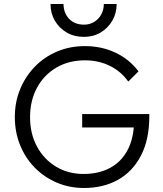

<svg xmlns="http://www.w3.org/2000/svg" viewBox="-20 -929 813 958"><path d="M399 9Q326 9 263 -18Q200 -45 153 -93Q106 -141 80 -205.5Q54 -270 54 -345Q54 -420 80.5 -484Q107 -548 154 -596.5Q201 -645 265 -672Q329 -699 404 -699Q487 -699 556.5 -666Q626 -633 671 -573L620 -522Q584 -573 528 -600.5Q472 -628 404 -628Q323 -628 261 -591.5Q199 -555 164.5 -491Q130 -427 130 -344Q130 -262 164.5 -198Q199 -134 259.5 -97.5Q320 -61 397 -61Q474 -61 530.5 -92Q587 -123 617.5 -182Q648 -241 649 -324L691 -293H390V-360H725V-349Q725 -233 683.5 -153Q642 -73 569 -32Q496 9 399 9ZM562 -909Q562 -863 540.5 -826Q519 -789 482.5 -767Q446 -745 399 -745Q350 -745 312.5 -767Q275 -789 253.5 -826Q232 -863 232 -909H297Q297 -865 324.5 -835.5Q352 -806 400 -806Q427 -806 449.5 -819.5Q472 -833 485 -856.5Q498 -880 498 -909Z"/></svg>

Font: Outfit Thin Light
Style: Regular
Weight: 300
Version: Version 1.100;gftools[0.9.27]